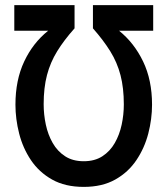

<svg xmlns="http://www.w3.org/2000/svg" viewBox="-20 -720 656 752"><path d="M308 12Q235 12 184 -16.8Q133 -45.5 101.2 -92.8Q69.5 -140 55 -197Q40.5 -254 40.5 -310Q40.5 -406.5 74.8 -479.2Q109 -552 168.5 -599.5H36V-700H272V-609Q230.5 -562.5 203.8 -519Q177 -475.5 164 -425.8Q151 -376 151 -312Q151 -271.5 159.5 -231.8Q168 -192 186.5 -159.8Q205 -127.5 235 -108Q265 -88.5 308 -88.5Q351 -88.5 381 -108Q411 -127.5 429.5 -159.8Q448 -192 456.5 -231.5Q465 -271 465 -311Q465 -375.5 452 -425.5Q439 -475.5 412 -519Q385 -562.5 344 -609V-700H580V-599.5H446.5Q505.5 -552 540.5 -479.2Q575.5 -406.5 575.5 -310Q575.5 -254 560.8 -197Q546 -140 514.2 -92.8Q482.5 -45.5 431.5 -16.8Q380.5 12 308 12Z"/></svg>

Font: Overpass Mono SemiBold
Style: Regular
Weight: 600
Monospace: yes
Designer: Delve Withrington, Dave Bailey
Foundry: Delve Fonts LLC
Version: Version 4.000